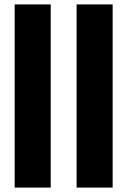

<svg xmlns="http://www.w3.org/2000/svg" viewBox="-20 -851 578 871"><path d="M46.5 0V-831H210V0ZM327.5 0V-831H491V0Z"/></svg>

Font: Merriweather 60pt Black
Style: Regular
Weight: 900
Version: Version 2.100